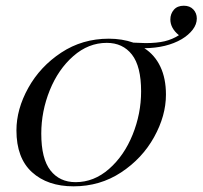

<svg xmlns="http://www.w3.org/2000/svg" viewBox="-20 -636 704 667"><path d="M663.7 -571.8Q663.7 -551.6 649.6 -533.1Q635.5 -514.5 611.3 -500Q558.9 -469.4 481.5 -468.5Q517.7 -445.2 537.1 -404.4Q556.5 -363.7 556.5 -307.3Q556.5 -233.9 515.3 -159.7Q474.2 -85.5 400.8 -37.1Q327.4 11.3 235.5 11.3Q145.2 11.3 91.1 -37.9Q37.1 -87.1 37.1 -183.1Q37.1 -256.5 78.2 -330.6Q119.4 -404.8 192.7 -453.2Q266.1 -501.6 358.1 -501.6Q404 -501.6 443.5 -487.9Q474.2 -486.3 485.5 -486.3Q525 -486.3 552 -492.7Q579 -499.2 601.6 -513.7Q571.8 -537.9 571.8 -568.5Q571.8 -587.9 583.9 -602Q596 -616.1 618.5 -616.1Q639.5 -616.1 651.6 -603.2Q663.7 -590.3 663.7 -571.8ZM470.2 -318.5Q470.2 -405.6 438.3 -446.4Q406.5 -487.1 350.8 -487.1Q287.1 -487.1 234.7 -441.1Q182.3 -395.2 152.8 -322.2Q123.4 -249.2 123.4 -171.8Q123.4 -84.7 155.2 -44Q187.1 -3.2 242.7 -3.2Q306.5 -3.2 358.9 -49.2Q411.3 -95.2 440.7 -168.1Q470.2 -241.1 470.2 -318.5Z"/></svg>

Font: Playfair Display SC
Style: Italic
Weight: 400
Italic angle: -14°
Designer: Claus Eggers Sørensen
Foundry: Claus Eggers Sørensen
Version: Version 1.202; ttfautohint (v1.6)